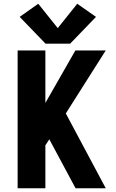

<svg xmlns="http://www.w3.org/2000/svg" viewBox="-20 -1004 616 1024"><path d="M74 0H222V-229L243 -261L383 0H544L331 -399L544 -735H382L222 -455V-735H74ZM223 -771H354L492 -914L392 -984L288 -854L184 -984L85 -914Z"/></svg>

Font: Iosevka Sparkle Heavy
Style: Regular
Weight: 900
Designer: Belleve Invis
Foundry: Belleve Invis
Version: Version 4.5.0; ttfautohint (v1.8.3)